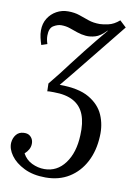

<svg xmlns="http://www.w3.org/2000/svg" viewBox="-87 -568 613 879"><g transform="rotate(10 220.0 -128.0)"><path d="M187 256Q129 256 87.5 235.5Q46 215 24.5 185Q3 155 5 126Q7 104 19.5 88.5Q32 73 54 72Q71 71 81 78Q91 85 95.5 95.5Q100 106 99 118Q98 142 74 164Q89 192 117 205.5Q145 219 175 219Q234 219 271 169Q308 119 311 38Q314 -19 299 -57.5Q284 -96 249 -115.5Q214 -135 157 -135Q152 -135 147 -135Q142 -135 137 -135Q132 -135 127 -134L126 -170Q149 -198 170.5 -225.5Q192 -253 212 -280Q240 -316 262.5 -345Q285 -374 307 -400.5Q329 -427 352 -455H350Q324 -427 300 -420Q276 -413 256 -415Q235 -417 216 -423.5Q197 -430 178.5 -436.5Q160 -443 138 -443Q121 -443 102 -431.5Q83 -420 83 -385Q83 -367 90 -347L63 -338Q58 -353 54 -370Q50 -387 50 -404Q50 -436 65 -460Q80 -484 104.5 -497.5Q129 -511 158 -511Q188 -511 211 -503Q234 -495 257 -487Q280 -479 310 -479Q323 -479 349 -484.5Q375 -490 400 -512L430 -484L229 -235Q216 -219 203.5 -204Q191 -189 178 -173Q266 -173 315 -144.5Q364 -116 383.5 -71Q403 -26 400 27Q397 95 370 146.5Q343 198 296.5 227Q250 256 187 256Z"/></g></svg>

Font: Lora Italic
Style: Italic
Weight: 400
Italic angle: -3°
Designer: Olga Karpushina, Alexei Vanyashin (Cyrillic)
Foundry: Cyreal
Version: Version 2.210; ttfautohint (v1.8.1.43-b0c9)